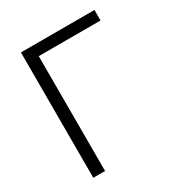

<svg xmlns="http://www.w3.org/2000/svg" viewBox="-172 -847 904 965"><g transform="rotate(-30 280.0 -364.0)"><path d="M516.1 -727.5V-666.5H157.7V0H89.4V-727.5Z"/></g></svg>

Font: Inter 20pt Light
Style: Regular
Weight: 300
Version: Version 4.001;git-66647c0bb